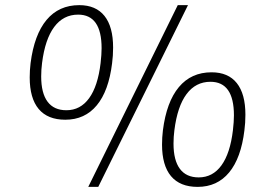

<svg xmlns="http://www.w3.org/2000/svg" viewBox="-20 -731 1077 751"><path d="M752.9 0Q684.1 0 648.9 -42Q613.8 -84 613.8 -165.5Q613.8 -193.4 617.2 -221.2Q631.3 -332.5 679.7 -390.4Q728 -448.2 807.6 -448.2Q872.6 -448.2 906.2 -406Q939.9 -363.8 939.9 -282.2Q939.9 -250.5 936 -221.2Q922.9 -112.8 876.2 -56.4Q829.6 0 752.9 0ZM757.3 -37.1Q812 -37.1 846.2 -84.2Q880.4 -131.3 891.1 -221.7Q895 -255.4 895 -279.8Q895 -411.1 803.2 -411.1Q745.6 -411.1 709.7 -363Q673.8 -314.9 662.1 -221.7Q658.7 -195.8 658.7 -169.4Q658.7 -104 683.6 -70.6Q708.5 -37.1 757.3 -37.1ZM325.2 0 675.3 -710.9H715.3L364.3 0ZM235.4 -262.7Q166.5 -262.7 131.3 -304.7Q96.2 -346.7 96.2 -428.2Q96.2 -456.1 99.6 -483.9Q113.8 -595.2 162.1 -653.1Q210.4 -710.9 290 -710.9Q355 -710.9 388.7 -668.7Q422.4 -626.5 422.4 -544.9Q422.4 -513.2 418.5 -483.9Q405.3 -375.5 358.6 -319.1Q312 -262.7 235.4 -262.7ZM239.7 -299.8Q294.4 -299.8 328.6 -346.9Q362.8 -394 373.5 -484.4Q377.4 -518.1 377.4 -542.5Q377.4 -673.8 285.6 -673.8Q228 -673.8 192.1 -625.7Q156.2 -577.6 144.5 -484.4Q141.1 -458.5 141.1 -432.1Q141.1 -366.7 166 -333.3Q190.9 -299.8 239.7 -299.8Z"/></svg>

Font: Muli
Style: ExtraLightItalic
Weight: 200
Italic angle: -7°
Designer: Vernon Adams
Foundry: newtypography
Version: Version 2.0; ttfautohint (v1.00rc1.2-2d82) -l 8 -r 50 -G 200